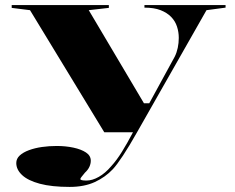

<svg xmlns="http://www.w3.org/2000/svg" viewBox="-20 -520 926 755"><path d="M254 215Q183 215 136.5 202.5Q90 190 67 168.5Q44 147 44 121Q44 104 57.5 91.5Q71 79 94 70.5Q117 62 145 58Q173 54 203 54Q238 54 268.5 60.5Q299 67 318 79.5Q337 92 337 112Q337 124 331.5 136Q326 148 314 159Q306 169 301 175Q296 181 296 184Q296 190 320 190Q343 190 368.5 175.5Q394 161 417 134Q439 110 460 76Q481 42 503 0H390L98 -480L26 -489V-500H408V-489L329 -480L546 -114H567L667 -297Q675 -313 679 -332Q683 -351 683 -371Q683 -394 676 -415.5Q669 -437 653 -453.5Q637 -470 611.5 -480Q586 -490 548 -490V-500H867V-490L792 -480L519 0Q488 55 463.5 92Q439 129 424 145Q394 177 352.5 196Q311 215 254 215Z"/></svg>

Font: Kalnia SemiExpanded Medium
Style: Regular
Weight: 500
Width: 6
Designer: Frida Medrano
Foundry: Frida Medrano
Version: Version 1.105